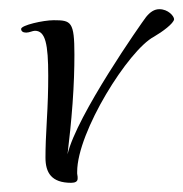

<svg xmlns="http://www.w3.org/2000/svg" viewBox="-20 -411 399 418"><path d="M135 -13C144 -13 149 -16 149 -22C149 -23 149 -25 149 -26L148 -33C148 -34 148 -36 148 -37C148 -124 260 -302 315 -331C334 -342 358 -360 359 -369C359 -376 346 -391 327 -391C316 -391 307 -385 298 -374C288 -361 147 -160 127 -75C131 -108 135 -145 138 -186C141 -227 142 -262 142 -292C142 -364 135 -367 97 -367C74 -367 26 -356 26 -348C26 -343 30 -340 37 -340C44 -340 51 -344 56 -344C79 -344 85 -315 85 -246C85 -215 84 -183 82 -150C80 -117 79 -89 79 -68C79 -35 92 -13 135 -13Z"/></svg>

Font: Comforter
Style: Regular
Weight: 400
Designer: Robert E. Leuschke
Foundry: Robert E. Leuschke
Version: Version 1.013; ttfautohint (v1.8.3)